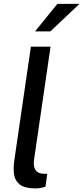

<svg xmlns="http://www.w3.org/2000/svg" viewBox="-20 -990 440 1016"><path d="M170 7Q110.5 7 84.8 -13.5Q59 -34 54.5 -66.8Q50 -99.5 55 -136.5L143.5 -743H247.5L160.5 -147.5Q150 -75.5 205 -71L230 -70L220.5 -2Q191.5 7 170 7ZM283.5 -969.5H400.5L246.5 -824H165.5Z"/></svg>

Font: Public Sans Medium
Style: Italic
Weight: 500
Italic angle: -8°
Designer: The Public Sans project authors (U.S. Web Design System). Libre Franklin designed by Pablo Impallari and Rodrigo Fuenzal
Version: Version 1.007; ttfautohint (v1.8.1) -l 8 -r 50 -G 200 -x 14 